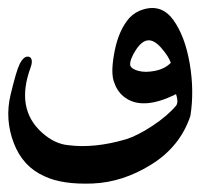

<svg xmlns="http://www.w3.org/2000/svg" viewBox="-32 -248 490 470"><path d="M77.1 183.6Q23.9 160.2 1.7 102.1Q-20.5 43.9 -6.1 -16.1Q8.3 -76.2 16.4 -91.8Q24.4 -107.4 33 -109.1Q41.5 -110.8 44.7 -103.8Q47.9 -96.7 43 -83Q5.4 18.6 71.3 77.1Q102.1 104.5 135.3 107.4Q199.2 115.7 276.9 92.8Q304.7 84 340.8 60.3Q377 36.6 399.4 10.3Q405.3 1 398.9 -17.6Q314 24.9 269.5 -12.7Q253.4 -26.4 246.1 -50.3Q238.8 -74.2 249 -124.8Q259.3 -175.3 284.7 -204.1Q298.8 -219.2 319.3 -225.1Q364.3 -238.3 392.6 -198.7Q420.9 -159.2 432.4 -92.5Q443.8 -25.9 434.1 35.6Q409.2 110.4 339.1 154.3Q269 198.2 194.8 201.2Q120.6 204.1 77.1 183.6ZM386.2 -94.2Q380.9 -109.9 363 -130.4Q345.2 -150.9 329.8 -149.2Q314.5 -147.5 300 -124.8Q285.6 -102.1 286.6 -88.9Q288.6 -79.6 305.9 -74.7Q323.2 -69.8 347.2 -74.5Q371.1 -79.1 386.2 -94.2Z"/></svg>

Font: Amiri Typewriter
Style: Bold
Weight: 700
Monospace: yes
Designer: Khaled Hosny
Version: Version 1.1